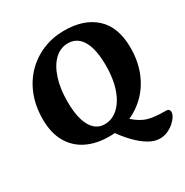

<svg xmlns="http://www.w3.org/2000/svg" viewBox="-197 -853 1149 1195"><g transform="rotate(-30 377.5 -255.5)"><path d="M611 185Q572 185 531 160.5Q490 136 450.5 95Q411 54 376 4L478 -41Q507 -15 530.5 3Q554 21 579.5 32Q605 43 639.5 48Q674 53 725 53Q745 53 750 60.5Q755 68 755 76Q755 91 743.5 109.5Q732 128 711.5 145.5Q691 163 665.5 174Q640 185 611 185ZM344 16Q253 16 184 -17.5Q115 -51 76.5 -118Q38 -185 38 -283Q38 -376 67.5 -452Q97 -528 150.5 -582.5Q204 -637 275 -666.5Q346 -696 428 -696Q571 -696 652.5 -620.5Q734 -545 734 -398Q734 -304 704.5 -228Q675 -152 621.5 -97.5Q568 -43 497.5 -13.5Q427 16 344 16ZM357 -64Q399 -64 433.5 -86.5Q468 -109 493.5 -151Q519 -193 532.5 -250.5Q546 -308 546 -378Q546 -457 530 -510Q514 -563 483.5 -589.5Q453 -616 410 -616Q355 -616 313.5 -576.5Q272 -537 249 -466Q226 -395 226 -302Q226 -223 242 -170Q258 -117 287.5 -90.5Q317 -64 357 -64Z"/></g></svg>

Font: Alkatra
Style: Regular
Weight: 400
Designer: Suman Bhandary
Version: Version 1.100;gftools[0.9.22]